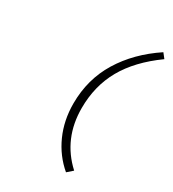

<svg xmlns="http://www.w3.org/2000/svg" viewBox="-214 -848 1027 1139"><g transform="rotate(30 300.0 -278.0)"><path d="M419.9 174.8Q340.8 107.9 297.4 11Q253.9 -85.9 253.9 -201.2Q253.9 -366.7 335.4 -500Q417 -633.3 564 -731L589.8 -698.2Q445.8 -594.7 377.9 -474.1Q310.1 -353.5 310.1 -202.1Q310.1 7.3 457 142.1Z"/></g></svg>

Font: Office Code Pro Light Italic
Style: Regular
Weight: 300
Italic angle: -9°
Designer: Nathan Rutzky & Paul D. Hunt
Foundry: Adobe Systems Incorporated
Version: Version 1.004;PS 001.004;hotconv 1.0.70;makeotf.lib2.5.58329